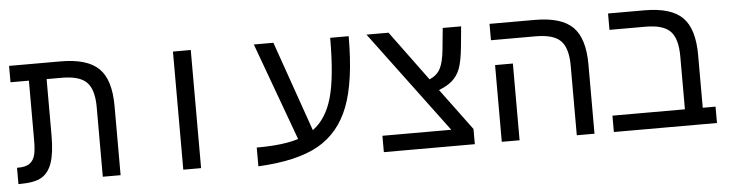

<svg xmlns="http://www.w3.org/2000/svg" viewBox="-42 -776 3684 970"><g transform="rotate(-5 1800.5 -291.5)"><path d="M117.2 -516.1H23.9V-599.1H285.2Q419.9 -599.1 478.5 -541.7Q537.1 -484.4 537.1 -351.1V0H446.8V-352.1Q446.8 -441.9 410.4 -479Q374 -516.1 284.2 -516.1H207V-231.9Q207 -143.1 190.4 -93.5Q173.8 -43.9 138.2 -22Q102.5 0 23.9 0H19V-83H26.9Q60.5 -83 80.1 -95Q99.6 -106.9 108.4 -132.3Q117.2 -157.7 117.2 -213.9Z M855 -599.1H945.3V0H855Z M1234.4 -79.1Q1369.1 -79.1 1446.3 -104L1265.1 -599.1H1364.3L1524.4 -142.1Q1593.3 -191.9 1622.8 -295.9Q1652.3 -399.9 1652.3 -599.1H1746.1Q1746.1 -372.1 1697.3 -244.1Q1648.4 -116.2 1539.8 -54.9Q1431.2 6.3 1234.4 16.1Z M2333.5 0H1872.1V-83H2221.2L1836.4 -599.1H1948.2L2134.3 -346.2Q2172.4 -362.3 2189.2 -394.3Q2206.1 -426.3 2212.4 -490.2L2223.1 -599.1H2316.4L2306.2 -492.2Q2298.8 -421.4 2285.6 -386.7Q2272.5 -352.1 2247.3 -328.9Q2222.2 -305.7 2177.2 -288.1L2333.5 -77.1Z M2560.5 0H2470.2V-389.2H2560.5ZM2940.4 0H2850.6V-352.1Q2850.6 -441.9 2814.2 -479Q2777.8 -516.1 2688.5 -516.1H2460.4V-599.1H2689.5Q2824.2 -599.1 2882.3 -541.5Q2940.4 -483.9 2940.4 -351.1Z M3061.5 -516.1V-599.1H3245.6Q3380.4 -599.1 3438.5 -541.5Q3496.6 -483.9 3496.6 -351.1V-83H3561.5V0H3038.6V-83H3406.2V-352.1Q3406.2 -440.9 3370.4 -478.5Q3334.5 -516.1 3244.6 -516.1Z"/></g></svg>

Font: Courier New
Style: Regular
Weight: 400
Designer: Steve Matteson
Foundry: Ascender Corporation
Version: Version 2.00.3